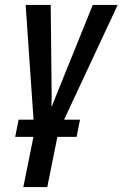

<svg xmlns="http://www.w3.org/2000/svg" viewBox="-20 -548 493 771"><path d="M287.6 1.5H210.4L169.9 203.1H73.7L114.3 1.5H41L54.7 -67.4H114.7L83 -528.3H183.6L187.5 -158.7L186.5 -121.6L188 -121.1L352.5 -528.3H452.6L237.3 -67.4H301.3Z"/></svg>

Font: RobotoCondensed-Italic
Style: Italic
Weight: 400
Designer: Google
Version: Version 1.200311; 2013